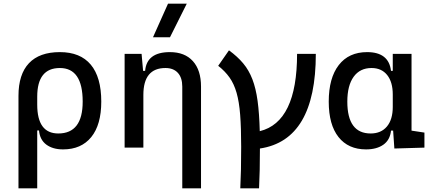

<svg xmlns="http://www.w3.org/2000/svg" viewBox="-20 -815 2384 1060"><path d="M328.1 9.8Q271.5 9.8 235.8 -16.6Q200.2 -43 195.3 -94.7H185.5V224.6H82V-285.6Q82 -404.8 139.9 -466.1Q197.8 -527.3 310.5 -527.3Q423.3 -527.3 481.2 -458Q539.1 -388.7 539.1 -253.9Q539.1 -126.5 483.9 -58.3Q428.7 9.8 328.1 9.8ZM185.5 -237.3Q185.5 -78.1 301.8 -78.1Q436.5 -78.1 436.5 -253.9Q436.5 -439.5 310.5 -439.5Q185.5 -439.5 185.5 -281.2Z M986.3 224.6V-336.9Q986.3 -386.2 961.9 -412.8Q937.5 -439.5 893.6 -439.5Q771.5 -439.5 771.5 -291V0H668V-517.6H761.7L770 -423.8H781.2Q790 -527.3 918 -527.3Q1000 -527.3 1044.9 -477.5Q1089.8 -427.7 1089.8 -336.9V224.6ZM824.7 -609.4 907.7 -794.9H1011.2L918.5 -609.4Z M1306.6 224.6Q1309.1 176.8 1310.3 119.4Q1311.5 62 1311.5 -4.9Q1311.5 -108.9 1305.9 -181.2Q1300.3 -253.4 1286.1 -302.7Q1272 -352.1 1247.3 -387Q1222.7 -421.9 1184.6 -451.7L1244.1 -537.1Q1290.5 -503.4 1322.3 -465.6Q1354 -427.7 1373.3 -377.7Q1392.6 -327.6 1402.1 -258.1Q1411.6 -188.5 1414.1 -90.8Q1620.1 -141.1 1620.1 -517.6H1723.6Q1723.6 -41 1415 4.9Q1415 68.8 1413.8 123.5Q1412.6 178.2 1410.2 224.6Z M2001 9.8Q1902.8 9.8 1848.9 -58.3Q1794.9 -126.5 1794.9 -253.9Q1794.9 -384.3 1850.3 -455.8Q1905.8 -527.3 2006.8 -527.3Q2126.5 -527.3 2138.7 -423.8H2148.4V-517.6H2252V-93.8L2323.2 -83V0L2157.2 4.9L2150.4 -93.8H2138.7Q2133.3 -42 2096.4 -16.1Q2059.6 9.8 2001 9.8ZM2148.4 -224.6V-293Q2148.4 -362.3 2117.4 -400.9Q2086.4 -439.5 2031.2 -439.5Q1967.3 -439.5 1932.4 -391.1Q1897.5 -342.8 1897.5 -253.9Q1897.5 -78.1 2026.4 -78.1Q2084 -78.1 2116.2 -116.7Q2148.4 -155.3 2148.4 -224.6Z"/></svg>

Font: Cascadia Code NF
Style: Regular
Weight: 400
Monospace: yes
Designer: Aaron Bell
Foundry: Saja Typeworks
Version: Version 2404.023; ttfautohint (v1.8.4)